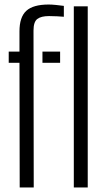

<svg xmlns="http://www.w3.org/2000/svg" viewBox="-20 -828 466 848"><path d="M18.5 -550.5V-600H66V-689.5Q66 -752.5 96.2 -780.2Q126.5 -808 195 -808Q209 -808 228.2 -806Q247.5 -804 262 -802V-754Q249 -755 232.5 -756Q216 -757 196.5 -757Q161.5 -757 144.8 -744.2Q128 -731.5 128 -693L129 0H67L66 -550.5ZM167.5 -550.5V-600H245.5V-550.5ZM306 0V-800H367.5V0Z"/></svg>

Font: Big Shoulders Stencil Text Light
Style: Regular
Weight: 300
Designer: Patric King
Foundry: XO Type Co
Version: Version 1.000